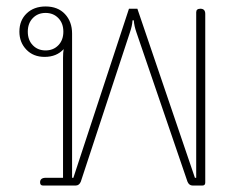

<svg xmlns="http://www.w3.org/2000/svg" viewBox="-20 -574 741 594"><path d="M104 -10Q104 -24 122 -24H175V-395Q175 -412 177 -422Q155 -398 118 -398Q83 -398 61.5 -420.5Q40 -443 40 -476Q40 -511 62.5 -532.5Q85 -554 121 -554Q159 -554 181 -530.5Q203 -507 203 -470V-24H207L379 -547H405L583 -24H587V-536Q587 -547 600 -547Q615 -547 615 -531V-9Q615 0 606 0H576Q565 0 560 -12L402 -474Q395 -494 394 -511H390Q389 -494 382 -474L230 -12Q225 0 214 0H113Q104 0 104 -10ZM176 -476Q176 -502 160.5 -518Q145 -534 121 -534Q97 -534 81.5 -518Q66 -502 66 -476Q66 -450 81.5 -434Q97 -418 121 -418Q145 -418 160.5 -434Q176 -450 176 -476Z"/></svg>

Font: Maitree ExtraLight
Style: Regular
Weight: 275
Designer: CadsonDemak Team
Foundry: CadsonDemak
Version: Version 1.003